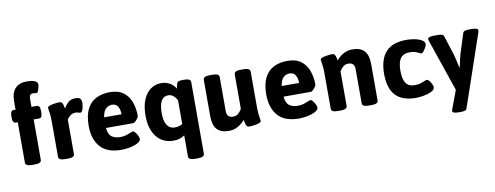

<svg xmlns="http://www.w3.org/2000/svg" viewBox="-74 -1157 4532 1759"><g transform="rotate(-10 2192.5 -277.0)"><path d="M139 2Q79 2 79 -30V-406H61Q31 -406 31 -456V-473Q31 -523 61 -523H79V-598Q79 -681 117 -720.5Q155 -760 225 -760Q241 -760 264.5 -757.5Q288 -755 306.5 -744.5Q325 -734 325 -711Q325 -707 321.5 -689.5Q318 -672 311 -655.5Q304 -639 294 -639Q289 -639 280 -641Q271 -643 263 -643Q227 -643 227 -600V-523H277Q307 -523 307 -473V-456Q307 -406 277 -406H227V-30Q227 2 167 2Z M447 2Q387 2 387 -30V-347Q387 -397 384 -424Q381 -451 378 -464.5Q375 -478 375 -488Q375 -497 388.5 -503Q402 -509 421.5 -513Q441 -517 459.5 -518.5Q478 -520 487 -520Q503 -520 510.5 -509Q518 -498 521 -483Q524 -468 527 -455Q543 -484 568 -507.5Q593 -531 636 -531Q673 -531 683 -516Q693 -501 693 -477Q693 -468 689.5 -447.5Q686 -427 679 -410Q672 -393 662 -393Q652 -393 641 -397Q630 -401 615 -401Q584 -401 564 -383.5Q544 -366 535 -351V-30Q535 2 475 2Z M974 8Q838 8 775.5 -64.5Q713 -137 713 -258Q713 -357 744 -417Q775 -477 830 -504Q885 -531 956 -531Q1035 -531 1082 -495.5Q1129 -460 1150.5 -401.5Q1172 -343 1172 -273Q1172 -265 1162 -250.5Q1152 -236 1140 -225Q1128 -214 1121 -214H866Q871 -154 901.5 -131.5Q932 -109 981 -109Q1013 -109 1037.5 -117Q1062 -125 1078.5 -132.5Q1095 -140 1102 -140Q1113 -140 1125 -125Q1137 -110 1145.5 -92Q1154 -74 1154 -64Q1154 -45 1134.5 -31.5Q1115 -18 1085.5 -9Q1056 0 1025.5 4Q995 8 974 8ZM866 -313H1028Q1028 -357 1011 -385.5Q994 -414 956 -414Q925 -414 900 -392.5Q875 -371 866 -313Z M1620 206Q1560 206 1560 174V-23Q1544 -12 1518.5 -2Q1493 8 1458 8Q1355 8 1298.5 -65.5Q1242 -139 1242 -261Q1242 -348 1267 -408.5Q1292 -469 1335.5 -500Q1379 -531 1434 -531Q1481 -531 1516 -509.5Q1551 -488 1568 -456Q1570 -467 1573 -478Q1576 -489 1578 -499Q1582 -516 1597 -520.5Q1612 -525 1636 -525H1648Q1708 -525 1708 -493V174Q1708 206 1648 206ZM1490 -109Q1513 -109 1530.5 -115Q1548 -121 1560 -128V-351Q1547 -374 1527 -392Q1507 -410 1478 -410Q1435 -410 1413.5 -372Q1392 -334 1392 -261Q1392 -109 1490 -109Z M1972 8Q1897 8 1861 -31.5Q1825 -71 1825 -154V-493Q1825 -525 1885 -525H1913Q1973 -525 1973 -493V-176Q1973 -147 1986.5 -130.5Q2000 -114 2033 -114Q2064 -114 2084 -134.5Q2104 -155 2113 -172V-493Q2113 -525 2173 -525H2201Q2261 -525 2261 -493V-176Q2261 -124 2264 -96.5Q2267 -69 2270 -55.5Q2273 -42 2273 -31Q2273 -22 2259.5 -16Q2246 -10 2226.5 -6Q2207 -2 2188.5 -0.5Q2170 1 2161 1Q2145 1 2137.5 -10.5Q2130 -22 2127 -38.5Q2124 -55 2121 -68Q2099 -40 2060 -16Q2021 8 1972 8Z M2626 8Q2490 8 2427.5 -64.5Q2365 -137 2365 -258Q2365 -357 2396 -417Q2427 -477 2482 -504Q2537 -531 2608 -531Q2687 -531 2734 -495.5Q2781 -460 2802.5 -401.5Q2824 -343 2824 -273Q2824 -265 2814 -250.5Q2804 -236 2792 -225Q2780 -214 2773 -214H2518Q2523 -154 2553.5 -131.5Q2584 -109 2633 -109Q2665 -109 2689.5 -117Q2714 -125 2730.5 -132.5Q2747 -140 2754 -140Q2765 -140 2777 -125Q2789 -110 2797.5 -92Q2806 -74 2806 -64Q2806 -45 2786.5 -31.5Q2767 -18 2737.5 -9Q2708 0 2677.5 4Q2647 8 2626 8ZM2518 -313H2680Q2680 -357 2663 -385.5Q2646 -414 2608 -414Q2577 -414 2552 -392.5Q2527 -371 2518 -313Z M2984 2Q2924 2 2924 -30V-347Q2924 -397 2921 -424Q2918 -451 2915 -464.5Q2912 -478 2912 -488Q2912 -497 2925.5 -503Q2939 -509 2958.5 -513Q2978 -517 2996.5 -518.5Q3015 -520 3024 -520Q3040 -520 3047.5 -509Q3055 -498 3058 -483Q3061 -468 3064 -455Q3086 -484 3125 -507.5Q3164 -531 3213 -531Q3288 -531 3324 -491.5Q3360 -452 3360 -369V-30Q3360 2 3300 2H3272Q3212 2 3212 -30V-347Q3212 -376 3198.5 -392.5Q3185 -409 3152 -409Q3121 -409 3101 -388.5Q3081 -368 3072 -351V-30Q3072 2 3012 2Z M3713 8Q3585 8 3523 -58Q3461 -124 3461 -258Q3461 -392 3522.5 -461.5Q3584 -531 3718 -531Q3754 -531 3792.5 -523.5Q3831 -516 3857.5 -500.5Q3884 -485 3884 -462Q3884 -453 3874.5 -434.5Q3865 -416 3852.5 -400.5Q3840 -385 3831 -385Q3828 -385 3823.5 -387Q3819 -389 3813 -392Q3800 -399 3779 -406.5Q3758 -414 3726 -414Q3666 -414 3639.5 -376.5Q3613 -339 3613 -262Q3613 -185 3638 -147Q3663 -109 3720 -109Q3755 -109 3779 -117.5Q3803 -126 3818 -132Q3824 -134 3828.5 -136Q3833 -138 3836 -138Q3847 -138 3859 -123Q3871 -108 3879.5 -90Q3888 -72 3888 -62Q3888 -41 3866 -27.5Q3844 -14 3813 -6Q3782 2 3753.5 5Q3725 8 3713 8Z M4076 206Q4016 206 4016 185Q4016 176 4020 167L4083 -2L3918 -485Q3917 -490 3915.5 -494.5Q3914 -499 3914 -503Q3914 -525 3975 -525H4007Q4029 -525 4044 -520.5Q4059 -516 4063 -504L4122 -319Q4127 -302 4135 -266Q4143 -230 4150 -198H4154Q4161 -230 4169 -266.5Q4177 -303 4182 -319L4241 -504Q4245 -516 4260 -520.5Q4275 -525 4297 -525H4321Q4381 -525 4381 -503Q4381 -496 4378 -485L4149 185Q4145 197 4130 201.5Q4115 206 4093 206Z"/></g></svg>

Font: Asap
Style: Bold
Weight: 700
Designer: Pablo Cosgaya
Foundry: Omnibus-Type
Version: Version 3.001; ttfautohint (v1.8.3)